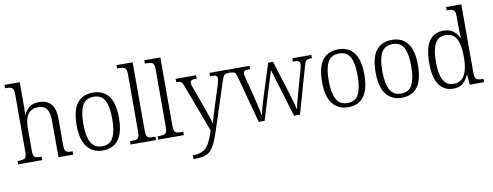

<svg xmlns="http://www.w3.org/2000/svg" viewBox="-76 -1166 4644 1810"><g transform="rotate(-10 2246.0 -260.5)"><path d="M16 0V-32H28Q69 -32 86 -43.5Q103 -55 103 -105V-656Q103 -704 85.5 -716Q68 -728 33 -728H19V-760H165V-514Q165 -495 163.5 -474.5Q162 -454 162 -448H165Q182 -488 216.5 -516Q251 -544 310 -544Q385 -544 425 -499Q465 -454 465 -356V-105Q465 -56 480.5 -44Q496 -32 536 -32H543V0H402V-353Q402 -424 377 -461Q352 -498 293 -498Q230 -498 197.5 -454Q165 -410 165 -326V-102Q165 -54 182 -43Q199 -32 239 -32H247V0Z M825 10Q731 10 677 -58.5Q623 -127 623 -268Q623 -408 674.5 -476Q726 -544 828 -544Q923 -544 975.5 -476.5Q1028 -409 1028 -268Q1028 -126 976.5 -58Q925 10 825 10ZM826 -30Q903 -30 933.5 -92Q964 -154 964 -268Q964 -387 932.5 -445.5Q901 -504 827 -504Q751 -504 719 -445Q687 -386 687 -268Q687 -152 719.5 -91Q752 -30 826 -30Z M1092 0V-32H1108Q1136 -32 1152.5 -36.5Q1169 -41 1176 -56.5Q1183 -72 1183 -105V-656Q1183 -705 1166 -716.5Q1149 -728 1112 -728H1092V-760H1246V-105Q1246 -72 1253 -56.5Q1260 -41 1276.5 -36.5Q1293 -32 1322 -32H1337V0Z M1357 0V-32H1373Q1401 -32 1417.5 -36.5Q1434 -41 1441 -56.5Q1448 -72 1448 -105V-656Q1448 -705 1431 -716.5Q1414 -728 1377 -728H1357V-760H1511V-105Q1511 -72 1518 -56.5Q1525 -41 1541.5 -36.5Q1558 -32 1587 -32H1602V0Z M1652 202Q1717 202 1754 180Q1791 158 1814 113Q1837 68 1859 1L1689 -451Q1681 -474 1673.5 -485.5Q1666 -497 1654 -500.5Q1642 -504 1621 -504H1618V-536H1814V-504H1805Q1775 -504 1763.5 -496Q1752 -488 1752 -471Q1752 -462 1756.5 -447.5Q1761 -433 1770 -408L1837 -225Q1853 -179 1868.5 -133.5Q1884 -88 1890 -60Q1897 -89 1907.5 -122.5Q1918 -156 1930 -195L1999 -412Q2004 -430 2008 -445Q2012 -460 2012 -471Q2012 -488 2000.5 -496Q1989 -504 1958 -504H1942V-536H2125V-504H2121Q2101 -504 2089 -499.5Q2077 -495 2069 -480Q2061 -465 2051 -435L1909 1Q1885 74 1864 121Q1843 168 1817 193.5Q1791 219 1753 229Q1715 239 1657 239H1652Z M2198 -451Q2189 -485 2176.5 -494.5Q2164 -504 2136 -504H2127V-536H2325V-504H2308Q2281 -504 2271 -497Q2261 -490 2261 -472Q2261 -464 2264.5 -447Q2268 -430 2272 -416L2321 -223Q2327 -199 2334.5 -167Q2342 -135 2348 -105.5Q2354 -76 2357 -60H2360Q2363 -76 2370.5 -104.5Q2378 -133 2387 -164.5Q2396 -196 2404 -220L2503 -534H2550L2645 -231Q2652 -207 2662 -173.5Q2672 -140 2681 -108Q2690 -76 2693 -58H2696Q2700 -84 2711 -125.5Q2722 -167 2737 -221L2790 -410Q2795 -427 2798.5 -443Q2802 -459 2802 -468Q2802 -487 2791 -495.5Q2780 -504 2752 -504H2735V-536H2917V-504H2903Q2874 -504 2862.5 -493Q2851 -482 2839 -439L2714 0H2657L2517 -461L2375 0H2319Z M3174 10Q3080 10 3026 -58.5Q2972 -127 2972 -268Q2972 -408 3023.5 -476Q3075 -544 3177 -544Q3272 -544 3324.5 -476.5Q3377 -409 3377 -268Q3377 -126 3325.5 -58Q3274 10 3174 10ZM3175 -30Q3252 -30 3282.5 -92Q3313 -154 3313 -268Q3313 -387 3281.5 -445.5Q3250 -504 3176 -504Q3100 -504 3068 -445Q3036 -386 3036 -268Q3036 -152 3068.5 -91Q3101 -30 3175 -30Z M3687 10Q3593 10 3539 -58.5Q3485 -127 3485 -268Q3485 -408 3536.5 -476Q3588 -544 3690 -544Q3785 -544 3837.5 -476.5Q3890 -409 3890 -268Q3890 -126 3838.5 -58Q3787 10 3687 10ZM3688 -30Q3765 -30 3795.5 -92Q3826 -154 3826 -268Q3826 -387 3794.5 -445.5Q3763 -504 3689 -504Q3613 -504 3581 -445Q3549 -386 3549 -268Q3549 -152 3581.5 -91Q3614 -30 3688 -30Z M4182 10Q4095 10 4046.5 -57Q3998 -124 3998 -267Q3998 -410 4045 -477.5Q4092 -545 4181 -545Q4238 -545 4273.5 -519Q4309 -493 4328 -451H4333Q4331 -476 4330 -504Q4329 -532 4329 -556V-654Q4329 -705 4312 -716.5Q4295 -728 4258 -728H4246V-760H4392V-102Q4392 -55 4409 -43.5Q4426 -32 4465 -32H4476V0H4339L4331 -97H4329Q4308 -49 4273.5 -19.5Q4239 10 4182 10ZM4191 -34Q4265 -35 4297.5 -95Q4330 -155 4330 -266Q4330 -380 4300 -440Q4270 -500 4192 -500Q4124 -500 4093 -441Q4062 -382 4062 -265Q4062 -33 4191 -34Z"/></g></svg>

Font: Noto Serif Lao SemiCondensed Light
Style: Regular
Weight: 300
Width: 4
Designer: Monotype Design Team
Foundry: Monotype Imaging Inc.
Version: Version 2.003; ttfautohint (v1.8.4.7-5d5b)